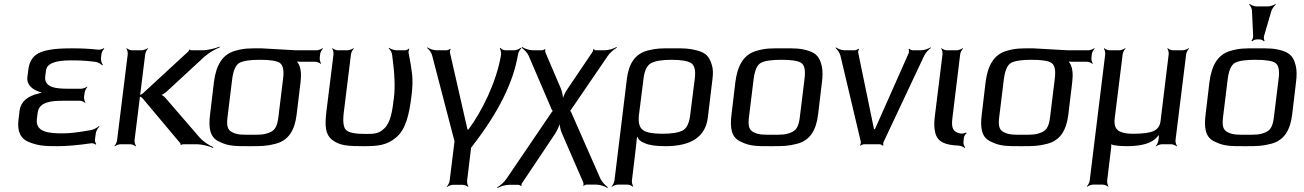

<svg xmlns="http://www.w3.org/2000/svg" viewBox="-20 -743 6719 989"><path d="M170 -131 174 -162C181 -220 248 -224 306 -224H391C400 -224 414 -218 418 -213L420 -215C416 -220 412 -235 413 -244L416 -266C417 -275 425 -290 430 -295L428 -297C423 -292 407 -286 398 -286H330C271 -286 206 -291 213 -350L217 -380C221 -415 263 -432 343 -432H359C398 -432 437 -429 474 -424C486 -422 502 -412 507 -406L510 -409C505 -415 499 -431 500 -443L503 -467C504 -475 512 -488 517 -492L515 -495C509 -491 495 -486 487 -487C443 -492 399 -494 352 -494C304 -494 266 -492 239 -487C176 -477 135 -454 126 -385L121 -346C116 -305 149 -281 183 -270C191 -268 200 -264 206 -264L207 -268C201 -268 189 -264 181 -262C120 -248 87 -218 81 -174L75 -124C68 -63 88 -26 132 -10C179 8 210 10 276 10C323 10 381 5 450 -5C458 -6 469 -2 473 2L476 -1C472 -5 468 -17 469 -24L473 -53C474 -67 484 -84 492 -91L490 -94C482 -86 462 -75 449 -73C389 -62 340 -56 304 -56C234 -56 161 -61 170 -131Z M1009 -34 831 -240C825 -247 812 -256 805 -256V-252C812 -252 827 -262 835 -268L1032 -450C1055 -471 1091 -491 1112 -499L1111 -503C1090 -494 1051 -484 1022 -484H965C962 -484 958 -486 958 -488L954 -486C955 -485 952 -479 950 -478L718 -264C712 -257 697 -252 691 -252L690 -248C696 -248 710 -243 715 -236L908 -6C910 -5 911 1 910 2L914 4C914 2 919 0 922 0H991C1021 0 1058 10 1077 19L1079 15C1059 7 1028 -13 1009 -34ZM673 -20 728 -464C729 -473 737 -488 743 -493L741 -495C735 -490 719 -484 710 -484H660C651 -484 637 -490 633 -495L631 -493C635 -488 639 -473 638 -464L583 -20C582 -11 575 4 569 9L571 11C576 6 592 0 601 0H651C660 0 674 6 679 11L681 9C677 4 672 -11 673 -20Z M1327 -494C1264 -494 1239 -495 1190 -481C1124 -462 1093 -405 1082 -321L1062 -153C1053 -82 1062 -35 1108 -14C1155 10 1189 10 1265 10C1326 10 1354 10 1402 -3C1467 -21 1498 -72 1508 -153L1528 -319C1533 -360 1530 -392 1518 -414C1514 -421 1508 -429 1503 -432L1501 -429C1505 -426 1517 -425 1525 -425H1604C1613 -425 1627 -419 1632 -414L1634 -416C1630 -421 1626 -436 1627 -445L1629 -464C1630 -473 1638 -488 1644 -493L1642 -495C1636 -490 1620 -484 1611 -484H1504C1487 -484 1345 -494 1327 -494ZM1414 -140C1409 -100 1400 -74 1372 -62C1340 -48 1319 -49 1272 -49C1225 -49 1204 -48 1176 -62C1150 -74 1147 -100 1152 -140L1176 -336C1182 -381 1194 -408 1213 -419C1233 -430 1268 -435 1319 -435C1370 -435 1405 -430 1421 -419C1438 -408 1444 -381 1438 -336L1414 -140Z M1853 10C1931 10 1973 4 2018 -33C2071 -75 2088 -154 2100 -252C2105 -292 2106 -328 2103 -359C2100 -387 2094 -424 2085 -469C2083 -474 2086 -487 2088 -491L2086 -493C2083 -489 2073 -484 2067 -484H2023C2010 -484 1991 -491 1984 -497L1982 -494C1989 -488 1999 -473 2000 -460C2013 -365 2016 -291 2009 -239C2001 -171 1992 -110 1958 -80C1930 -55 1912 -53 1863 -53C1809 -53 1775 -60 1762 -74C1749 -87 1745 -118 1751 -165L1788 -464C1789 -473 1797 -488 1803 -493L1801 -495C1795 -490 1779 -484 1770 -484H1720C1711 -484 1697 -490 1693 -495L1691 -493C1695 -488 1699 -473 1698 -464L1661 -166C1653 -95 1655 -50 1692 -22C1730 8 1776 10 1853 10Z M2393 -76H2388L2298 -471C2296 -476 2299 -486 2301 -490L2298 -492C2296 -488 2285 -484 2280 -484H2228C2212 -484 2191 -492 2182 -499L2180 -496C2189 -489 2203 -472 2206 -457L2320 -20C2320 -20 2322 -15 2322 -15L2321 -19C2321 -19 2321 -14 2321 -13L2296 189C2295 198 2287 213 2281 218L2283 220C2289 215 2304 209 2313 209H2363C2372 209 2387 215 2391 220L2393 218C2389 213 2385 198 2386 189L2406 23C2407 19 2403 18 2401 20L2403 23C2405 21 2415 7 2418 3C2547 -164 2624 -318 2648 -461C2649 -471 2658 -488 2665 -494L2662 -497C2655 -491 2640 -484 2630 -484H2583C2573 -484 2561 -491 2558 -497L2555 -494C2558 -488 2562 -471 2561 -461C2537 -317 2460 -166 2393 -76Z M2819 -161 2588 179C2577 196 2554 215 2541 222L2542 226C2555 218 2582 209 2602 209H2650C2654 209 2662 213 2663 215L2667 213C2665 211 2667 202 2670 199L2840 -55C2852 -74 2865 -103 2867 -119H2863C2861 -103 2866 -74 2875 -55L2985 198C2986 201 2986 210 2984 212L2988 214C2989 212 2997 208 3001 208H3052C3071 208 3097 217 3108 225L3111 221C3100 214 3081 195 3073 178L2923 -163C2922 -166 2916 -175 2914 -175V-171C2916 -171 2924 -180 2925 -183L3110 -454C3121 -471 3144 -490 3157 -497L3156 -501C3143 -493 3115 -484 3095 -484H3050C3046 -484 3039 -488 3038 -490L3034 -488C3036 -486 3034 -477 3031 -474L2904 -286C2891 -268 2878 -239 2876 -223H2880C2882 -239 2877 -268 2869 -287L2789 -474C2788 -477 2788 -486 2790 -488L2786 -490C2785 -488 2776 -484 2772 -484H2725C2705 -484 2681 -493 2670 -501L2667 -497C2678 -490 2697 -471 2704 -454L2821 -181C2822 -178 2828 -169 2830 -169V-173C2828 -173 2820 -164 2819 -161Z M3264 -37C3267 -25 3279 -14 3300 -6C3323 5 3359 10 3408 10C3541 10 3614 -39 3626 -137L3650 -336C3654 -365 3653 -390 3646 -411C3633 -452 3616 -471 3571 -483C3525 -495 3504 -494 3445 -494C3386 -494 3365 -495 3317 -483C3252 -466 3219 -417 3209 -336L3145 188C3144 197 3136 212 3130 217L3132 219C3138 214 3153 208 3162 208H3212C3221 208 3236 214 3240 219L3242 217C3238 212 3234 197 3235 188L3249 71C3252 52 3258 -9 3261 -36C3262 -38 3264 -41 3264 -42L3260 -41C3260 -40 3263 -39 3264 -37ZM3535 -149C3530 -108 3517 -82 3497 -71C3476 -60 3441 -54 3392 -54C3344 -54 3310 -60 3292 -73C3274 -86 3267 -111 3271 -149L3295 -339C3300 -380 3313 -406 3334 -418C3355 -429 3390 -435 3439 -435C3488 -435 3523 -429 3540 -418C3558 -406 3564 -380 3559 -339L3535 -149Z M4214 -321C4218 -353 4218 -380 4213 -402C4203 -445 4188 -467 4146 -481C4101 -495 4076 -494 4013 -494C3950 -494 3925 -495 3876 -481C3810 -462 3779 -405 3768 -321L3748 -153C3739 -82 3748 -35 3794 -14C3841 10 3875 10 3951 10C4012 10 4040 10 4088 -3C4153 -21 4184 -72 4194 -153L4214 -321ZM4100 -140C4095 -100 4086 -74 4058 -62C4026 -48 4005 -49 3958 -49C3911 -49 3890 -48 3862 -62C3836 -74 3833 -100 3838 -140L3862 -336C3868 -381 3880 -408 3899 -419C3919 -430 3954 -435 4005 -435C4056 -435 4091 -430 4107 -419C4124 -408 4130 -381 4124 -336L4100 -140Z M4725 -484H4681C4675 -484 4666 -489 4664 -492L4660 -490C4663 -486 4662 -476 4661 -470L4487 -78H4482L4401 -470C4399 -476 4402 -486 4405 -490L4401 -492C4399 -489 4388 -484 4383 -484H4330C4315 -484 4295 -492 4286 -499L4284 -496C4292 -489 4305 -472 4309 -457L4414 -13C4415 -8 4413 2 4410 5L4413 8C4416 4 4426 0 4431 0H4511C4516 0 4525 5 4527 8L4530 6C4529 2 4529 -8 4532 -13L4741 -457C4748 -472 4765 -489 4775 -496L4773 -499C4762 -492 4740 -484 4725 -484Z M4886 -136 4926 -464C4927 -473 4935 -488 4941 -493L4939 -495C4933 -490 4917 -484 4908 -484H4857C4848 -484 4834 -490 4830 -495L4828 -493C4832 -488 4836 -473 4835 -464L4795 -141C4791 -108 4792 -82 4797 -62C4808 -9 4853 4 4917 7C4928 7 4943 14 4949 19L4952 17C4947 11 4941 -3 4943 -13L4945 -34C4946 -42 4954 -54 4959 -57L4956 -61C4952 -57 4937 -54 4929 -55C4889 -62 4879 -83 4886 -136Z M5302 -494C5239 -494 5214 -495 5165 -481C5099 -462 5068 -405 5057 -321L5037 -153C5028 -82 5037 -35 5083 -14C5130 10 5164 10 5240 10C5301 10 5329 10 5377 -3C5442 -21 5473 -72 5483 -153L5503 -319C5508 -360 5505 -392 5493 -414C5489 -421 5483 -429 5478 -432L5476 -429C5480 -426 5492 -425 5500 -425H5579C5588 -425 5602 -419 5607 -414L5609 -416C5605 -421 5601 -436 5602 -445L5604 -464C5605 -473 5613 -488 5619 -493L5617 -495C5611 -490 5595 -484 5586 -484H5479C5462 -484 5320 -494 5302 -494ZM5389 -140C5384 -100 5375 -74 5347 -62C5315 -48 5294 -49 5247 -49C5200 -49 5179 -48 5151 -62C5125 -74 5122 -100 5127 -140L5151 -336C5157 -381 5169 -408 5188 -419C5208 -430 5243 -435 5294 -435C5345 -435 5380 -430 5396 -419C5413 -408 5419 -381 5413 -336L5389 -140Z M6035 -20 6090 -464C6091 -473 6099 -488 6105 -493L6103 -495C6097 -490 6081 -484 6072 -484H6022C6013 -484 5999 -490 5995 -495L5993 -493C5997 -488 6001 -473 6000 -464L5958 -119C5955 -94 5942 -77 5922 -68C5902 -59 5867 -54 5817 -54C5794 -54 5776 -56 5761 -61C5728 -70 5717 -93 5722 -134L5763 -464C5764 -473 5772 -488 5778 -493L5776 -495C5770 -490 5754 -484 5745 -484H5695C5686 -484 5672 -490 5668 -495L5666 -493C5670 -488 5674 -473 5673 -464L5593 188C5592 197 5584 212 5578 217L5580 219C5586 214 5601 208 5610 208H5660C5669 208 5684 214 5688 219L5690 217C5686 212 5682 197 5683 188L5704 14C5705 8 5704 -2 5702 -6L5698 -3C5701 0 5712 3 5717 5C5737 8 5759 10 5783 10C5862 10 5915 -6 5940 -37C5944 -42 5953 -50 5955 -55L5951 -56C5949 -51 5950 -42 5949 -35L5947 -20C5946 -11 5939 4 5933 9L5935 11C5940 6 5956 0 5965 0H6013C6022 0 6036 6 6041 11L6043 9C6039 4 6034 -11 6035 -20Z M6656 -321C6660 -353 6660 -380 6655 -402C6645 -445 6630 -467 6588 -481C6543 -495 6518 -494 6455 -494C6392 -494 6367 -495 6318 -481C6252 -462 6221 -405 6210 -321L6190 -153C6181 -82 6190 -35 6236 -14C6283 10 6317 10 6393 10C6454 10 6482 10 6530 -3C6595 -21 6626 -72 6636 -153L6656 -321ZM6542 -140C6537 -100 6528 -74 6500 -62C6468 -48 6447 -49 6400 -49C6353 -49 6332 -48 6304 -62C6278 -74 6275 -100 6280 -140L6304 -336C6310 -381 6322 -408 6341 -419C6361 -430 6396 -435 6447 -435C6498 -435 6533 -430 6549 -419C6566 -408 6572 -381 6566 -336L6542 -140ZM6491 -557 6529 -687C6533 -699 6545 -714 6552 -720L6551 -723C6543 -717 6524 -710 6512 -710H6452C6440 -710 6423 -717 6417 -723L6414 -720C6421 -714 6429 -699 6429 -687L6435 -557C6435 -549 6431 -537 6426 -533L6430 -530C6434 -535 6446 -540 6453 -540H6469C6476 -540 6488 -535 6490 -530L6494 -533C6491 -537 6489 -549 6491 -557Z"/></svg>

Font: Gamestation Storm Oblique 
Style: Italic
Weight: 400
Designer: Jonas Hecksher
Foundry: Jonas Hecksher, Playtypeª, e-types AS
Version: Version 1.003